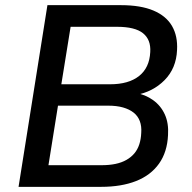

<svg xmlns="http://www.w3.org/2000/svg" viewBox="-20 -725 745 745"><path d="M52 0 164 -705H449Q526 -705 575.5 -684Q625 -663 647.5 -624Q670 -585 667 -531Q664 -460 618.5 -414Q573 -368 505 -356V-365Q544 -358 574 -336.5Q604 -315 619.5 -281Q635 -247 632 -201Q629 -135 597 -90Q565 -45 508 -22.5Q451 0 372 0ZM168 -84H374Q404 -84 428 -89Q452 -94 470.5 -104.5Q489 -115 501.5 -130Q514 -145 520.5 -165Q527 -185 528 -209Q530 -235 522.5 -255Q515 -275 498.5 -288Q482 -301 457.5 -308Q433 -315 400 -315H205ZM218 -398H407Q479 -398 519.5 -430Q560 -462 563 -523Q566 -571 535 -596Q504 -621 434 -621H254Z"/></svg>

Font: Nunito Sans 10pt SemiBold
Style: Italic
Weight: 600
Italic angle: -9°
Designer: Vernon Adams
Foundry: Vernon Adams
Version: Version 3.101;gftools[0.9.27]